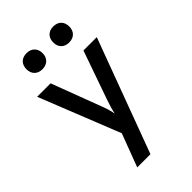

<svg xmlns="http://www.w3.org/2000/svg" viewBox="-281 -882 1161 1161"><g transform="rotate(-45 300.0 -301.0)"><path d="M171 180 251 -32 45 -550H160L277 -240Q286 -218 294 -192Q302 -166 305 -146Q309 -166 316.5 -192Q324 -218 332 -240L441 -550H555L284 180ZM414 -645Q383 -645 364.5 -663.5Q346 -682 346 -713Q346 -745 364.5 -763.5Q383 -782 414 -782Q446 -782 464.5 -763.5Q483 -745 483 -713Q483 -682 464.5 -663.5Q446 -645 414 -645ZM186 -645Q154 -645 135.5 -663.5Q117 -682 117 -713Q117 -745 135.5 -763.5Q154 -782 186 -782Q217 -782 236 -763.5Q255 -745 255 -713Q255 -682 236 -663.5Q217 -645 186 -645Z"/></g></svg>

Font: Pitagon Sans Mono SemiBold
Style: Regular
Weight: 600
Monospace: yes
Designer: Travis Tran
Foundry: Pitagon
Version: Version 1.001; ttfautohint (v1.8.4.7-5d5b);gftools[0.9.26]